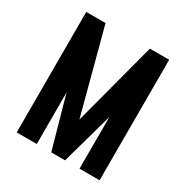

<svg xmlns="http://www.w3.org/2000/svg" viewBox="-170 -893 1003 1035"><g transform="rotate(30 331.0 -375.0)"><path d="M469 -750H589V0H464V-321L374 0H288L198 -321V0H73V-750H193L331 -229Z"/></g></svg>

Font: Mohave Bold
Style: Regular
Weight: 700
Designer: Gumpita Rahayu
Foundry: Tokotype
Version: Version 2.002;PS 002.002;hotconv 1.0.88;makeotf.lib2.5.64775